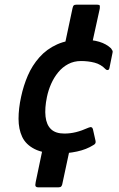

<svg xmlns="http://www.w3.org/2000/svg" viewBox="-20 -727 505 818"><path d="M228 -73Q165 -73 127.5 -92Q90 -111 74.5 -144Q59 -177 59 -221Q59 -265 70 -315Q80 -362 98.5 -405Q117 -448 148 -483Q179 -518 223.5 -538Q268 -558 330 -558Q373 -558 403 -549Q433 -540 453 -521Q458 -514 459.5 -510.5Q461 -507 459 -500L446 -436Q444 -429 439 -428.5Q434 -428 430 -432Q410 -453 383 -460Q356 -467 325 -467Q295 -467 270.5 -454Q246 -441 228 -419Q210 -397 198 -370Q186 -343 180 -314Q170 -266 174 -230.5Q178 -195 197.5 -176.5Q217 -158 254 -158Q279 -158 303.5 -164Q328 -170 357 -183Q373 -190 376 -176L387 -127Q390 -115 378 -109Q348 -90 308 -81.5Q268 -73 228 -73ZM284 -123 245 59Q244 63 241 67Q238 71 230 71H141Q135 71 132 67Q129 63 132 49L168 -123ZM248 -499 289 -692Q291 -701 294 -704Q297 -707 305 -707H395Q404 -707 405 -703Q406 -699 405 -690L363 -499Z"/></svg>

Font: Glory SemiBold
Style: Italic
Weight: 600
Italic angle: -12°
Designer: Robert Leuschke
Foundry: Robert Leuschke
Version: Version 1.011